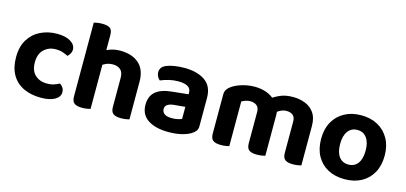

<svg xmlns="http://www.w3.org/2000/svg" viewBox="-60 -1063 3135 1481"><g transform="rotate(15 1507.0 -322.5)"><path d="M317.1 -376.8Q262.8 -376.8 224.3 -341.5Q185.7 -306.1 185.7 -238.4Q185.7 -170.8 222.8 -137Q259.8 -103.2 316.4 -103.2Q349.2 -103.2 373.8 -111.6Q398.4 -120.1 415.8 -129.8Q432.9 -117.7 441.8 -103.4Q450.7 -89 450.7 -68.4Q450.7 -31.3 410.7 -8.4Q370.8 14.5 300.4 14.5Q220.8 14.5 160.9 -13.9Q101.1 -42.3 68.2 -98.9Q35.3 -155.6 35.3 -238.4Q35.3 -324.7 71.1 -381.5Q106.9 -438.2 166.4 -466.5Q225.8 -494.8 296.1 -494.8Q365 -494.8 404.7 -470Q444.4 -445.2 444.4 -407.5Q444.4 -390.2 435.9 -375.5Q427.4 -360.8 415.6 -350.5Q397.4 -360.2 372.8 -368.5Q348.2 -376.8 317.1 -376.8Z M1004.6 -203.6H856.2V-293.3Q856.2 -338.8 832.5 -358.3Q808.9 -377.8 773.4 -377.8Q741.2 -377.8 715.7 -365.9Q690.2 -353.9 671.8 -339L668.2 -458.7Q691.4 -471.9 725.2 -483.3Q759 -494.8 800.4 -494.8Q894.8 -494.8 949.7 -446.3Q1004.6 -397.9 1004.6 -301.4ZM545.5 -264H693.9V-1.2Q684.4 1.5 666.4 4.4Q648.4 7.3 627.3 7.3Q585 7.3 565.3 -7.7Q545.5 -22.6 545.5 -62.2ZM856.2 -263.8 1004.6 -263.5V-1.2Q995 1.5 976.9 4.4Q958.8 7.3 937.9 7.3Q895.4 7.3 875.8 -7.7Q856.2 -22.6 856.2 -62.2ZM693.9 -187H545.5V-651Q555.1 -653.8 573.2 -656.7Q591.3 -659.6 612.4 -659.6Q655.4 -659.6 674.7 -645Q693.9 -630.4 693.9 -590.1Z M1318.2 -94.6Q1341.2 -94.6 1363.4 -99.3Q1385.6 -104 1396 -110.4V-206L1311.6 -198.4Q1277.8 -195.9 1258.1 -183.7Q1238.4 -171.6 1238.4 -147.7Q1238.4 -123.6 1257.3 -109.1Q1276.2 -94.6 1318.2 -94.6ZM1311.9 -494.8Q1415.6 -494.8 1477.6 -451.6Q1539.6 -408.4 1539.6 -316.8V-89.7Q1539.6 -64.6 1526.6 -49.3Q1513.5 -34 1494.2 -22.5Q1464.2 -5 1419.6 5.3Q1375 15.5 1318.2 15.5Q1215.8 15.5 1155.2 -24.1Q1094.6 -63.8 1094.6 -142.9Q1094.6 -211 1136.6 -247.4Q1178.6 -283.8 1261.6 -292.3L1395.3 -306.3V-318.3Q1395.3 -352.4 1368.7 -367.4Q1342.1 -382.4 1293.4 -382.4Q1255.4 -382.4 1218.7 -373.4Q1182 -364.5 1153 -351.8Q1141.2 -360.3 1132.8 -376.6Q1124.4 -393 1124.4 -410.6Q1124.4 -453.3 1170.1 -471.8Q1198.6 -483.6 1237.1 -489.2Q1275.7 -494.8 1311.9 -494.8Z M2089.6 -330.6V-217.2H1941.2V-311.7Q1941.2 -346.3 1921.1 -362.1Q1900.9 -377.8 1870.6 -377.8Q1848.8 -377.8 1831.2 -371.3Q1813.6 -364.7 1801.9 -357.8V-217.2H1653.5V-372.8Q1653.5 -398.1 1664.3 -414.4Q1675.1 -430.6 1695.3 -444.4Q1727.6 -466.7 1776 -480.7Q1824.3 -494.8 1876.2 -494.8Q1924.2 -494.8 1966.2 -480Q2008.2 -465.3 2039.4 -434.5Q2046.9 -427.7 2054.3 -421.2Q2061.8 -414.7 2065.8 -406.7Q2075.8 -390.9 2082.7 -371.1Q2089.6 -351.4 2089.6 -330.6ZM2377.3 -316.5V-217.2H2228.9V-311.7Q2228.9 -346.3 2210 -362.1Q2191.1 -377.8 2160.1 -377.8Q2137.2 -377.8 2116.5 -368.7Q2095.8 -359.5 2081.2 -346.2L2002.8 -432.3Q2035.7 -457.5 2078.1 -476.1Q2120.4 -494.8 2181.3 -494.8Q2233 -494.8 2277.8 -477Q2322.6 -459.2 2350 -420.1Q2377.3 -380.9 2377.3 -316.5ZM1653.5 -262.6H1801.9V-1.2Q1792.4 1.5 1774.4 4.4Q1756.4 7.3 1735.3 7.3Q1693 7.3 1673.3 -7.7Q1653.5 -22.6 1653.5 -62.2ZM1941.2 -262.6H2089.6V-1.2Q2080 1.5 2061.9 4.4Q2043.8 7.3 2023 7.3Q1980.4 7.3 1960.8 -7.7Q1941.2 -22.6 1941.2 -62.2ZM2228.9 -262.6H2377.3V-1.2Q2367.7 1.5 2349.6 4.4Q2331.5 7.3 2310.6 7.3Q2268.1 7.3 2248.5 -7.7Q2228.9 -22.6 2228.9 -62.2Z M2978.8 -240.1Q2978.8 -161.6 2947.5 -104.3Q2916.2 -47.1 2859.2 -15.9Q2802.2 15.3 2725.2 15.3Q2648.5 15.3 2591.3 -15.5Q2534.2 -46.2 2502.7 -103.5Q2471.3 -160.8 2471.3 -240.1Q2471.3 -318.5 2503.2 -375.5Q2535.2 -432.5 2592.4 -463.6Q2649.6 -494.8 2725.4 -494.8Q2801.3 -494.8 2858.2 -463.3Q2915.2 -431.8 2947 -374.6Q2978.8 -317.4 2978.8 -240.1ZM2725 -377.8Q2677.9 -377.8 2650.6 -341.7Q2623.2 -305.6 2623.2 -240.1Q2623.2 -172.8 2650.1 -137.2Q2677 -101.6 2725.2 -101.6Q2773.4 -101.6 2800.1 -137.7Q2826.8 -173.8 2826.8 -240.1Q2826.8 -304.9 2799.8 -341.4Q2772.8 -377.8 2725 -377.8Z"/></g></svg>

Font: Baloo Bhaijaan 2
Style: Regular
Weight: 400
Designer: Sanskriti Dholi, Noopur Datye and Ek Type
Foundry: Ek Type
Version: Version 1.701